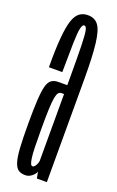

<svg xmlns="http://www.w3.org/2000/svg" viewBox="-125 -642 416 681"><g transform="rotate(20 83.0 -301.0)"><path d="M67 3Q74.5 3 80.5 0.5Q86.5 -2 91.5 -6Q96.5 -10 100.2 -14.5Q104 -19 105.5 -24.5L110.5 0H148V-386.5Q148 -475 142.2 -522.2Q136.5 -569.5 122.8 -588Q109 -606.5 83 -606.5Q64.5 -606.5 51.2 -596.5Q38 -586.5 30.2 -562.5Q22.5 -538.5 18.8 -495.2Q15 -452 15.5 -385.5H66Q66.5 -457 67.5 -496.5Q68.5 -536 72.2 -552Q76 -568 83 -568Q90.5 -568 93.5 -551.8Q96.5 -535.5 97.5 -496Q98.5 -456.5 98.5 -386V-348H65.5Q49.5 -348 39.2 -340.8Q29 -333.5 24 -314.8Q19 -296 17 -262Q15 -228 15 -173Q15 -116 17.2 -81.2Q19.5 -46.5 25.5 -28.2Q31.5 -10 41.5 -3.5Q51.5 3 67 3ZM81 -35.5Q76.5 -35.5 73.8 -41Q71 -46.5 68.8 -61Q66.5 -75.5 65.8 -103Q65 -130.5 65 -175Q65 -219.5 66.2 -247.5Q67.5 -275.5 70.2 -289.8Q73 -304 77.5 -309.2Q82 -314.5 89 -314.5H98.5V-62Q98 -57.5 95.5 -51.2Q93 -45 89.2 -40.2Q85.5 -35.5 81 -35.5Z"/></g></svg>

Font: Anybody UltraCondensed Light
Style: Regular
Weight: 300
Width: 1
Version: Version 1.113;gftools[0.9.25]